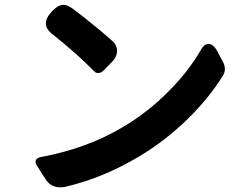

<svg xmlns="http://www.w3.org/2000/svg" viewBox="-20 -755 1020 797"><path d="M170 -10 155 -33 133 -68Q124 -82 129.5 -91.5Q135 -101 154 -104Q341 -139 489 -227Q593 -288 680 -376Q761 -457 814 -548Q828 -574 847.5 -572.5Q867 -571 883 -541L884 -538L904 -501Q922 -470 906 -442Q847 -347 759 -261Q668 -172 560 -107Q407 -15 248 21Q196 30 170 -10ZM372 -458Q302 -530 199 -612Q144 -653 195 -707Q216 -730 235 -734Q255 -738 279 -721Q326 -686 367 -652Q394 -631 443 -588Q448 -584 450 -582Q466 -566 466 -542Q465 -518 445 -498L439 -492L412 -464Q401 -453 390 -452Q379 -451 372 -458Z"/></svg>

Font: GenSenRounded2 TW B
Style: Regular
Weight: 700
Version: Version 2.000;PS 2;hotconv 16.6.51;makeotf.lib2.5.65220 DEVE